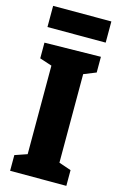

<svg xmlns="http://www.w3.org/2000/svg" viewBox="-135 -959 638 1016"><g transform="rotate(15 184.0 -451.0)"><path d="M338 -621 271 -594V-109L338 -86V0H30V-86L97 -109V-594L30 -616V-702L338 -707ZM343 -902V-786H24V-902Z"/></g></svg>

Font: Bitter ExtraBold
Style: Regular
Weight: 800
Designer: Sol Matas, and Bitter project Authors
Foundry: Sol Matas
Version: Version 2.001